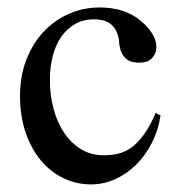

<svg xmlns="http://www.w3.org/2000/svg" viewBox="-20 -480 484 515"><path d="M410.6 -169.9Q404.3 -129.4 386.7 -95.5Q369.1 -61.5 344 -37.1Q318.8 -12.7 288.1 1Q257.3 14.6 224.1 14.6Q184.6 14.6 149.9 -2.2Q115.2 -19 89.4 -50Q63.5 -81.1 48.6 -125Q33.7 -168.9 33.7 -223.1Q33.7 -276.4 50.8 -320.1Q67.9 -363.8 96.9 -394.8Q126 -425.8 164.8 -442.9Q203.6 -460 247.1 -460Q314 -460 356 -425.3Q377 -408.2 388.2 -390.1Q399.4 -372.1 399.4 -353.5Q399.4 -336.4 387.9 -324.2Q376.5 -312 353.5 -312Q346.2 -312 337.4 -313.5Q328.6 -314.9 320.6 -320.6Q312.5 -326.2 306.6 -337.6Q300.8 -349.1 299.3 -369.1Q296.9 -395.5 281 -411.9Q265.1 -428.2 231.4 -428.2Q203.6 -428.2 181.6 -415.8Q159.7 -403.3 144.5 -381.6Q129.4 -359.9 121.6 -330.1Q113.8 -300.3 113.8 -265.6Q113.8 -226.1 123.3 -189.5Q132.8 -152.8 151.4 -124.8Q169.9 -96.7 196.8 -80.1Q223.6 -63.5 258.8 -63.5Q279.3 -63.5 298.1 -68.1Q316.9 -72.8 334 -85.4Q351.1 -98.1 366.9 -120.4Q382.8 -142.6 397.5 -177.2Z"/></svg>

Font: Doulos SIL Am
Style: Regular
Weight: 400
Designer: Walt Agee, Victor Gaultney, Peter Martin, Debbi Hosken, Becca Hirsbrunner
Foundry: SIL International
Version: Version 5.000